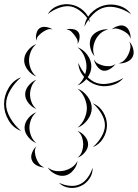

<svg xmlns="http://www.w3.org/2000/svg" viewBox="-119 -840 679 946"><path d="M116 -770Q133 -799 166.5 -811.5Q200 -824 233 -817Q266 -811 292.5 -787Q319 -763 324 -730Q308 -759 283 -780.5Q258 -802 231 -808Q205 -813 173.5 -802Q142 -791 116 -770ZM60 -639Q56 -654 60 -673Q64 -692 76 -701Q89 -710 108 -707Q127 -704 140 -695Q125 -699 112.5 -693.5Q100 -688 90 -681Q80 -674 70.5 -664Q61 -654 60 -639ZM207 -695Q221 -699 239 -696.5Q257 -694 266 -683Q275 -672 273 -653.5Q271 -635 263 -623Q266 -637 260 -648Q254 -659 247 -668Q240 -677 231 -685.5Q222 -694 207 -695ZM60 -463Q36 -472 18 -495Q0 -518 0 -543Q0 -568 18 -591Q36 -614 60 -623Q41 -607 32.5 -585Q24 -563 24 -543Q24 -523 32.5 -501Q41 -479 60 -463ZM263 -607Q291 -597 311 -570Q331 -543 331 -513Q331 -483 311 -456Q291 -429 263 -419Q286 -438 296.5 -463.5Q307 -489 307 -513Q307 -537 296.5 -562.5Q286 -588 263 -607ZM-15 -195Q-54 -209 -76.5 -247Q-99 -285 -99 -327Q-99 -369 -76.5 -407Q-54 -445 -15 -459Q-47 -432 -68 -396Q-89 -360 -89 -327Q-89 -294 -68 -258Q-47 -222 -15 -195ZM60 -303Q39 -311 22 -331.5Q5 -352 5 -375Q5 -398 22 -418.5Q39 -439 60 -447Q43 -432 36 -412.5Q29 -393 29 -375Q29 -357 36 -337.5Q43 -318 60 -303ZM263 -403Q291 -393 312 -365Q333 -337 333 -307Q333 -277 312 -249Q291 -221 263 -211Q286 -230 297.5 -256.5Q309 -283 309 -307Q309 -331 297.5 -357.5Q286 -384 263 -403ZM338 -331Q370 -319 389 -288Q408 -257 408 -223Q408 -189 389 -158Q370 -127 338 -115Q364 -137 381 -166.5Q398 -196 398 -223Q398 -250 381 -279.5Q364 -309 338 -331ZM60 -135Q38 -143 20 -165Q2 -187 2 -211Q2 -235 20 -257Q38 -279 60 -287Q42 -272 34 -251Q26 -230 26 -211Q26 -192 34 -171Q42 -150 60 -135ZM263 -195Q283 -188 299 -169Q315 -150 315 -129Q315 -108 299 -89Q283 -70 263 -63Q279 -76 285 -94Q291 -112 291 -129Q291 -146 285 -164Q279 -182 263 -195ZM100 -15Q82 -15 63 -24.5Q44 -34 38 -51Q31 -67 39 -87.5Q47 -108 60 -119Q51 -104 53 -88Q55 -72 60 -59Q65 -46 74 -33.5Q83 -21 100 -15ZM263 -47Q260 -23 242.5 -1.5Q225 20 202 25Q178 30 153 17.5Q128 5 116 -15Q135 0 156.5 2.5Q178 5 196 1Q215 -3 233.5 -14.5Q252 -26 263 -47ZM337 -14Q339 15 321.5 40.5Q304 66 278 77Q252 89 221.5 85Q191 81 171 60Q197 73 225 75.5Q253 78 274 68Q295 59 312 36.5Q329 14 337 -14ZM297 -709Q301 -746 328.5 -774.5Q356 -803 392 -813Q429 -823 467 -812Q505 -801 527 -770Q496 -792 460 -801.5Q424 -811 395 -803Q366 -796 339.5 -769.5Q313 -743 297 -709ZM431 -695Q443 -706 462.5 -712Q482 -718 496 -711Q511 -704 518.5 -685Q526 -666 524 -649Q520 -665 508.5 -674.5Q497 -684 486 -689Q474 -695 460 -698.5Q446 -702 431 -695ZM347 -563Q331 -580 325.5 -607Q320 -634 330 -655Q341 -676 366.5 -687Q392 -698 415 -695Q392 -690 376 -675.5Q360 -661 352 -644Q343 -627 340.5 -605.5Q338 -584 347 -563ZM518 -635Q531 -622 537 -600Q543 -578 535 -561Q527 -544 506 -535Q485 -526 466 -528Q485 -533 496 -545.5Q507 -558 513 -571Q520 -585 523 -601.5Q526 -618 518 -635ZM450 -525Q441 -511 423 -500Q405 -489 388 -492Q372 -496 359.5 -513Q347 -530 344 -547Q352 -532 366 -525.5Q380 -519 393 -516Q407 -513 422 -514Q437 -515 450 -525ZM489 -456Q467 -428 428 -419Q389 -410 354 -422Q320 -433 294 -463Q268 -493 267 -530Q281 -496 305.5 -468Q330 -440 358 -431Q386 -422 422 -429.5Q458 -437 489 -456Z"/></svg>

Font: Rubik Puddles
Style: Regular
Weight: 400
Designer: Hubert and Fischer, NaN
Foundry: Hubert and Fischer, NaN
Version: Version 2.200